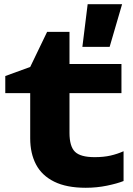

<svg xmlns="http://www.w3.org/2000/svg" viewBox="-20 -873 631 909"><path d="M5 -432V-513L123 -556L203 -722H309V-570H555V-432H309V-244Q309 -180 335 -154.5Q361 -129 428 -129Q471 -129 503.5 -136.5Q536 -144 565 -157V-16Q535 -4 486.5 6Q438 16 386 16Q295 16 236.5 -13Q178 -42 150.5 -94.5Q123 -147 123 -218V-432ZM395 -853H558L499 -651H370Z"/></svg>

Font: Unbounded SemiBold
Style: Regular
Weight: 600
Designer: Luke Prowse, Jean-Baptiste Morizot, Fátima Lázaro, Florian Runge
Foundry: NaN
Version: Version 1.700